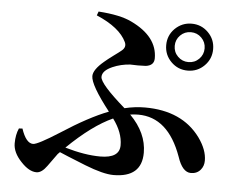

<svg xmlns="http://www.w3.org/2000/svg" viewBox="-54 -828 1109 921"><g transform="rotate(5 500.0 -367.0)"><path d="M783 -683Q762 -662 762 -632Q762 -602 783 -581Q804 -560 834 -560Q864 -560 885 -581Q906 -602 906 -632Q906 -662 885 -683Q864 -704 834 -704Q804 -704 783 -683ZM754 -552Q721 -585 721 -632Q721 -679 754 -712Q788 -745 834 -745Q881 -745 914 -712Q947 -679 947 -632Q947 -585 914 -552Q881 -519 834 -519Q787 -519 754 -552ZM498 -259Q400 -215 282 -100Q378 -72 452 -72Q545 -72 545 -134Q545 -196 498 -259ZM384 -764Q489 -757 544 -730Q672 -669 672 -564Q672 -529 632 -524Q619 -523 594 -523L557 -524Q512 -521 473 -504Q425 -483 425 -453Q425 -420 548 -313Q598 -325 646 -325Q825 -325 913 -205Q954 -148 954 -96Q954 -70 939 -52Q922 -31 892 -31Q851 -31 827 -104Q761 -288 617 -288Q598 -288 578 -285Q659 -203 659 -108Q659 11 523 11Q474 11 385 -24Q275 -68 258 -76L248 -66L204 -5Q179 30 154 30Q118 30 79 -12Q38 -55 38 -99Q38 -141 52 -172L69 -173Q92 -104 126 -104Q148 -104 250 -169Q381 -254 475 -290Q381 -410 381 -453Q381 -484 431 -526Q446 -539 473 -559Q502 -580 510 -587Q533 -605 522 -629Q490 -697 377 -745Z"/></g></svg>

Font: Source Han Serif JP
Style: Bold
Weight: 700
Designer: Ryoko NISHIZUKA  (kana & ideographs); Frank Grießhammer (Latin, Greek & Cyrillic); Wenlong ZHANG  (bopomofo); Sandoll Co
Foundry: Adobe Systems Incorporated
Version: Version 1.000;PS 1;hotconv 16.6.53;makeotf.lib2.5.65590